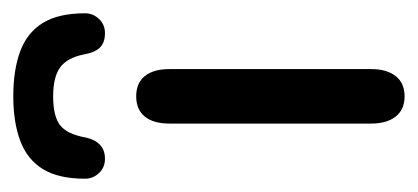

<svg xmlns="http://www.w3.org/2000/svg" viewBox="-205 -430 629 289"><g transform="rotate(-90 109.5 -285.5)"><path d="M68 -41Q68 -18 78.5 -4.5Q89 9 109 9Q129 9 139.5 -4.5Q150 -18 150 -41V-345Q150 -369 139.5 -382Q129 -395 109 -395Q89 -395 78.5 -382Q68 -369 68 -345ZM47 -471Q52 -499 65.5 -509.5Q79 -520 109 -520Q138 -520 152.5 -509.5Q167 -499 172 -474Q175 -457 182.5 -449.5Q190 -442 204 -442Q217 -442 225.5 -451Q234 -460 234 -472Q234 -512 219.5 -535.5Q205 -559 177 -569.5Q149 -580 109 -580Q70 -580 42 -569.5Q14 -559 -0.5 -535.5Q-15 -512 -15 -472Q-15 -460 -6.5 -451Q2 -442 15 -442Q28 -442 36 -449.5Q44 -457 47 -471Z"/></g></svg>

Font: Beiruti Medium
Style: Regular
Weight: 500
Designer: Arlette Boutros
Foundry: Boutros
Version: Version 1.41